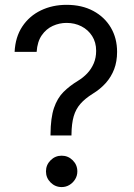

<svg xmlns="http://www.w3.org/2000/svg" viewBox="-20 -757 547 783"><path d="M186 -204.6V-209Q186.5 -276.9 200.2 -316.9Q213.9 -356.9 238.8 -381.8Q263.7 -406.7 298.3 -427.7Q319.3 -440.4 335.9 -458Q352.5 -475.6 362.3 -498.5Q372.1 -521.5 372.1 -549.8Q372.1 -584.5 355.7 -610.1Q339.4 -635.7 312 -649.7Q284.7 -663.6 251.5 -663.6Q222.2 -663.6 195.3 -651.4Q168.5 -639.2 150.4 -613.3Q132.3 -587.4 129.4 -545.4H39.6Q42.5 -606 71 -648.9Q99.6 -691.9 146.7 -714.6Q193.8 -737.3 251.5 -737.3Q314 -737.3 360.4 -712.4Q406.7 -687.5 432.1 -644.3Q457.5 -601.1 457.5 -545.4Q457.5 -506.3 445.6 -474.9Q433.6 -443.4 411.4 -418.5Q389.2 -393.6 357.9 -374.5Q326.7 -355 307.9 -333.5Q289.1 -312 280.5 -282.5Q272 -252.9 271.5 -209V-204.6ZM231.4 5.9Q205.1 5.9 186.3 -12.9Q167.5 -31.7 167.5 -58.1Q167.5 -84.5 186.3 -103.3Q205.1 -122.1 231.4 -122.1Q257.8 -122.1 276.6 -103.3Q295.4 -84.5 295.4 -58.1Q295.4 -40.5 286.6 -26.1Q277.8 -11.7 263.4 -2.9Q249 5.9 231.4 5.9Z"/></svg>

Font: Sahel VF Regular
Style: Regular
Weight: 400
Foundry: Saber Rastikerdar (saber.rastikerdar@gmail.com)
Version: Version 3.4.0